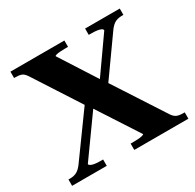

<svg xmlns="http://www.w3.org/2000/svg" viewBox="-154 -881 1070 1051"><g transform="rotate(-30 381.5 -355.0)"><path d="M34 -670V-710H375V-670H357Q343 -670 327.5 -669Q312 -668 301.5 -665.5Q291 -663 291 -659L450 -411L456 -405L674 -69Q687 -51 702 -45.5Q717 -40 739 -40H749V0H407V-40H425Q439 -40 454.5 -41Q470 -42 481 -45Q492 -48 492 -51L313 -327L307 -331L108 -639Q94 -660 79 -665Q64 -670 40 -670ZM14 0V-40H24Q51 -40 69.5 -51Q88 -62 106 -88L318 -381L354 -348L148 -60Q148 -55 156 -50Q164 -45 179.5 -42.5Q195 -40 216 -40H233V0ZM444 -356 409 -389 592 -649Q592 -656 584 -660.5Q576 -665 560.5 -667.5Q545 -670 523 -670H506V-710H725V-670H716Q690 -670 672 -660.5Q654 -651 636 -626Z"/></g></svg>

Font: Roboto Serif 120pt Expanded SemiBold
Style: Regular
Weight: 600
Width: 7
Designer: Greg Gazdowicz
Foundry: Commercial Type
Version: Version 1.008